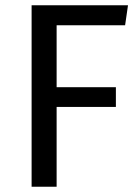

<svg xmlns="http://www.w3.org/2000/svg" viewBox="-20 -709 531 729"><path d="M100 -689H466L455 -613H195V-378H420V-303H195V0H100Z"/></svg>

Font: FiraGO
Style: Regular
Weight: 400
Designer: bBox Type
Foundry: bBox Type GmbH
Version: Version 1.001;April 20, 2020;FontCreator 12.0.0.2555 64-bit